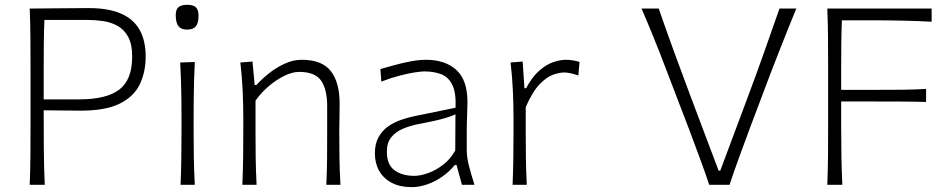

<svg xmlns="http://www.w3.org/2000/svg" viewBox="-20 -768 3943 798"><path d="M103.5 0H166Q162.6 -75.2 162.1 -151.9Q161.6 -228.5 161.6 -309.6Q192.9 -309.6 236.1 -308.8Q279.3 -308.1 315.9 -308.1Q419.4 -308.1 478.3 -337.6Q537.1 -367.2 561.3 -418.2Q585.4 -469.2 585.4 -533.2Q585.4 -599.6 560.1 -644.3Q534.7 -689 482.4 -711.7Q430.2 -734.4 349.1 -734.4Q270.5 -734.4 208.7 -733.4Q147 -732.4 103.5 -732.4Q106 -670.4 106.4 -613.3Q106.9 -556.2 106.9 -488.3V-243.7Q106.9 -176.3 106.4 -119.1Q106 -62 103.5 0ZM164.6 -685.1H345.7Q375 -685.1 407 -680.7Q439 -676.3 466.8 -661.6Q494.6 -647 512 -616.2Q529.3 -585.4 529.3 -532.2Q529.3 -437 476.3 -396Q423.3 -355 308.6 -355H161.6V-481Q161.6 -537.6 162.1 -586.4Q162.6 -635.3 164.6 -685.1Z M730.5 0H789.6Q786.6 -57.1 785.6 -110.1Q784.7 -163.1 784.7 -226.1V-277.3Q784.7 -320.8 785.2 -359.4Q785.6 -397.9 786.6 -434.8Q787.6 -471.7 789.6 -510.3L729 -508.3Q731 -470.2 732.2 -433.6Q733.4 -397 733.9 -358.9Q734.4 -320.8 734.4 -277.3V-226.1Q734.4 -163.1 733.6 -110.1Q732.9 -57.1 730.5 0ZM757.3 -645Q783.2 -645 794.2 -658.9Q805.2 -672.9 805.2 -702.1Q805.2 -727.1 794.4 -737.5Q783.7 -748 758.8 -748Q733.4 -748 721.9 -738.3Q710.4 -728.5 710.4 -705.6Q710.4 -673.8 721.4 -659.4Q732.4 -645 757.3 -645Z M987.3 0H1046.4Q1043.5 -57.1 1042.7 -109.9Q1042 -162.6 1042 -224.6V-349.6Q1065.9 -383.8 1097.9 -410.6Q1129.9 -437.5 1162.8 -453.4Q1195.8 -469.2 1222.7 -469.2Q1289.1 -469.2 1314.5 -433.1Q1339.8 -397 1339.8 -326.2V-224.6Q1339.8 -162.6 1339.4 -109.9Q1338.9 -57.1 1336.4 0H1395Q1391.6 -57.1 1390.9 -110.1Q1390.1 -163.1 1390.1 -226.1Q1390.1 -247.6 1390.9 -275.9Q1391.6 -304.2 1391.6 -336.9Q1391.6 -425.3 1355 -472.4Q1318.4 -519.5 1233.9 -519.5Q1197.3 -519.5 1161.1 -502.4Q1125 -485.4 1095 -460.9Q1064.9 -436.5 1045.9 -414.6H1038.6L1029.3 -512.2L979 -508.3Q985.8 -450.7 988.5 -391.6Q991.2 -332.5 991.2 -277.3V-226.1Q991.2 -163.1 990.5 -110.1Q989.7 -57.1 987.3 0Z M1702.1 -37.1Q1652.3 -37.1 1620.1 -60.1Q1587.9 -83 1587.9 -137.7Q1587.9 -174.8 1606.2 -197.5Q1624.5 -220.2 1654.5 -232.9Q1684.6 -245.6 1719.7 -252.4Q1773.4 -262.7 1803.2 -270Q1833 -277.3 1848.4 -283Q1863.8 -288.6 1873 -293L1872.1 -142.6Q1852.5 -106.9 1822 -83.5Q1791.5 -60.1 1759.3 -48.6Q1727.1 -37.1 1702.1 -37.1ZM1691.4 9.8Q1722.2 9.8 1755.4 -1.7Q1788.6 -13.2 1818.6 -34.2Q1848.6 -55.2 1870.6 -82.5H1877.4L1899.9 0H1952.1Q1938.5 -42 1929.2 -78.1Q1919.9 -114.3 1919.9 -146V-216.8Q1919.9 -251.5 1921.4 -286.1Q1922.9 -320.8 1922.9 -343.3Q1922.9 -436 1876.2 -477.8Q1829.6 -519.5 1750.5 -519.5Q1720.7 -519.5 1685.5 -512.7Q1650.4 -505.9 1617.4 -496.8Q1584.5 -487.8 1561 -481L1564.9 -428.7Q1603 -443.8 1638.7 -453.1Q1674.3 -462.4 1701.9 -466.8Q1729.5 -471.2 1744.1 -471.2Q1781.2 -471.2 1811.5 -460.4Q1841.8 -449.7 1858.9 -417.5Q1876 -385.3 1873.5 -320.3L1700.2 -284.7Q1674.3 -279.3 1646 -269.5Q1617.7 -259.8 1593.3 -242.7Q1568.8 -225.6 1553.5 -198.2Q1538.1 -170.9 1538.1 -130.4Q1538.1 -89.4 1556.2 -57.6Q1574.2 -25.9 1608.4 -8.1Q1642.6 9.8 1691.4 9.8Z M2110.4 0H2169.4Q2166.5 -57.1 2165.8 -109.9Q2165 -162.6 2165 -224.6V-322.8Q2193.4 -387.7 2223.1 -418.2Q2252.9 -448.7 2279.5 -457.8Q2306.2 -466.8 2324.7 -466.8Q2337.9 -466.8 2353.5 -463.1Q2369.1 -459.5 2383.8 -454.1L2388.7 -510.7Q2375.5 -514.6 2361.3 -517.1Q2347.2 -519.5 2331.5 -519.5Q2309.6 -519.5 2281 -510.3Q2252.4 -501 2222.7 -475.6Q2192.9 -450.2 2166.5 -401.4H2159.7L2152.3 -512.2L2102.1 -508.3Q2108.9 -450.7 2111.6 -391.6Q2114.3 -332.5 2114.3 -277.3V-226.1Q2114.3 -163.1 2113.5 -110.1Q2112.8 -57.1 2110.4 0Z M2927.7 0H3012.2Q3030.8 -56.2 3053.2 -117.4Q3075.7 -178.7 3095.2 -231.4L3182.6 -462.9Q3197.8 -502.4 3215.8 -548.3Q3233.9 -594.2 3252.7 -641.6Q3271.5 -689 3289.6 -732.4H3219.7Q3189.9 -647.5 3157.5 -555.4Q3125 -463.4 3093.3 -378.9L2973.6 -58.6H2966.8L2846.7 -377Q2815.4 -460 2781 -554.4Q2746.6 -648.9 2717.8 -732.4H2646.5Q2665.5 -688.5 2685.1 -640.9Q2704.6 -593.3 2722.7 -547.1Q2740.7 -501 2755.4 -461.9L2843.3 -232.4Q2863.3 -179.7 2886.2 -117.4Q2909.2 -55.2 2927.7 0Z M3418.5 0H3481Q3478 -62 3477.1 -119.1Q3476.1 -176.3 3476.1 -243.7V-346.2H3600.6Q3671.9 -346.2 3724.4 -345.9Q3776.9 -345.7 3829.1 -344.2V-398.4Q3779.8 -395.5 3727.1 -395Q3674.3 -394.5 3601.6 -394.5H3476.1V-481Q3476.1 -537.1 3476.6 -585.7Q3477.1 -634.3 3479 -683.6H3593.3Q3676.3 -683.6 3737.5 -682.1Q3798.8 -680.7 3852.1 -677.7V-732.4H3418.5Q3420.9 -670.4 3421.4 -613.3Q3421.9 -556.2 3421.9 -488.3V-243.7Q3421.9 -176.3 3421.4 -119.1Q3420.9 -62 3418.5 0Z"/></svg>

Font: Pinar VF
Style: Regular
Weight: 300
Designer: Amin Abedi
Version: Version 2.000